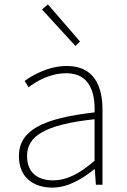

<svg xmlns="http://www.w3.org/2000/svg" viewBox="-20 -840 576 873"><path d="M218 13C288 13 354 -26 408 -70H411L416 0H446V-341C446 -448 408 -540 284 -540C198 -540 125 -496 92 -472L110 -443C144 -470 207 -507 282 -507C391 -507 413 -414 410 -329C173 -302 66 -247 66 -130C66 -30 136 13 218 13ZM221 -20C157 -20 103 -50 103 -131C103 -220 181 -273 410 -298V-109C341 -50 284 -20 221 -20ZM323 -631 344 -651 198 -820 171 -797Z"/></svg>

Font: Harano Aji Gothic ExtraLight
Style: Regular
Weight: 250
Foundry: Masamichi Hosoda
Version: HaranoAjiGothic-ExtraLight version 20230610;ttx 4.39.4